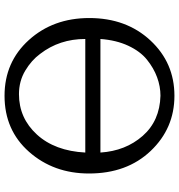

<svg xmlns="http://www.w3.org/2000/svg" viewBox="8 -760 770 825"><g transform="rotate(90 392.5 -347.0)"><path d="M57 -346Q57 -505 153 -608.5Q249 -712 391 -712Q531 -712 628 -610Q725 -508 725 -345Q725 -193 632 -87.5Q539 18 391 18Q246 18 151.5 -86.5Q57 -191 57 -346ZM147 -329Q147 -218 211 -135Q238 -98 283 -71Q328 -44 384 -44Q487 -44 557.5 -121Q628 -198 635 -329ZM147 -394H635Q628 -502 563.5 -575.5Q499 -649 391 -652Q351 -652 311.5 -637.5Q272 -623 236 -594Q200 -565 176 -513.5Q152 -462 147 -394Z"/></g></svg>

Font: Coval
Style: Light
Weight: 300
Foundry: Context Ltd
Version: Version 001.000